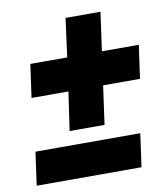

<svg xmlns="http://www.w3.org/2000/svg" viewBox="-75 -710 678 774"><g transform="rotate(-10 264.0 -323.0)"><path d="M32 -136H461L442 0H13ZM366 -488H517L498 -352H347L325 -194H182L205 -352H54L73 -488H224L245 -646H388Z"/></g></svg>

Font: Trujillo ExtraBold
Style: Italic
Weight: 800
Italic angle: -8°
Designer: Fira Sans original fonts by bBox Type GmbH, Carrois Corporate GbR, & Edenspiekermann AG / Changes by Cristiano Sobral
Foundry: Fira Sans original fonts by bBox Type GmbH, Carrois Corporate GbR, & Edenspiekermann AG / Changes by Cristiano Sobral
Version: Version 4.301;July 28, 2020;FontCreator 13.0.0.2655 64-bit